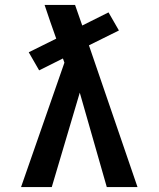

<svg xmlns="http://www.w3.org/2000/svg" viewBox="-20 -755 640 775"><path d="M189 0H65L240 -502L234 -519L138 -471L96 -544L207 -599Q195 -633 183 -667Q171 -701 160 -735H283L312 -652L418 -705L460 -632L339 -572L535 0H411L302 -381Z"/></svg>

Font: Iosevka Extended
Style: Bold
Weight: 700
Width: 7
Monospace: yes
Designer: Belleve Invis
Foundry: Belleve Invis
Version: Version 32.5.0; ttfautohint (v1.8.4)